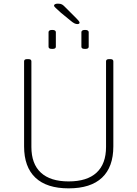

<svg xmlns="http://www.w3.org/2000/svg" viewBox="-20 -1026 752 1052"><path d="M356 6Q236 6 174 -52.5Q112 -111 112 -224V-690Q112 -696 116 -699Q120 -702 128 -702H136Q144 -702 148 -699Q152 -696 152 -690V-221Q152 -128 204 -80Q256 -32 356 -32Q457 -32 509 -80Q561 -128 561 -221V-690Q561 -696 565 -699Q569 -702 577 -702H585Q593 -702 597 -699Q601 -696 601 -690V-224Q601 -111 539 -52.5Q477 6 356 6ZM446 -758Q435 -758 430.5 -761Q426 -764 426 -770V-850Q426 -855 430.5 -858.5Q435 -862 446 -862Q457 -862 461.5 -858.5Q466 -855 466 -850V-770Q466 -764 461.5 -761Q457 -758 446 -758ZM266 -758Q255 -758 250.5 -761Q246 -764 246 -770V-850Q246 -855 250.5 -858.5Q255 -862 266 -862Q277 -862 281.5 -858.5Q286 -855 286 -850V-770Q286 -764 281.5 -761Q277 -758 266 -758ZM404 -894Q396 -894 387 -898.5Q378 -903 364 -915L314 -956Q295 -973 285.5 -982Q276 -991 276 -995Q276 -1000 281.5 -1003Q287 -1006 297 -1006Q312 -1006 320 -1001.5Q328 -997 341 -983L398 -926Q404 -920 410 -913Q416 -906 416 -902Q416 -898 412.5 -896Q409 -894 404 -894Z"/></svg>

Font: Asap Thin
Style: Regular
Weight: 250
Designer: Pablo Cosgaya
Foundry: Omnibus-Type
Version: Version 3.001